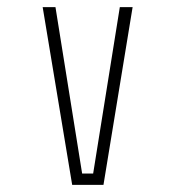

<svg xmlns="http://www.w3.org/2000/svg" viewBox="-20 -520 490 540"><path d="M317 -500H353L271 0H183L100 -500H136L211 -32H242Z"/></svg>

Font: League Mono Condensed Thin
Style: Regular
Weight: 100
Width: 1
Designer: Tyler Finck
Foundry: The League of Moveable Type / Tyler Finck
Version: Version 2.210